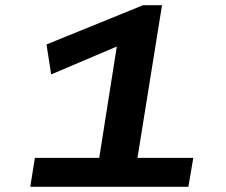

<svg xmlns="http://www.w3.org/2000/svg" viewBox="-20 -723 873 743"><path d="M97 0 115 -112H364L432 -543L178 -435L160 -551L534 -703H607L512 -112H728L709 0Z"/></svg>

Font: Georama Extended SemiBold
Style: Italic
Weight: 600
Width: 7
Italic angle: -9°
Designer: Jean-Baptiste Levee
Foundry: Production Type
Version: Version 1.000